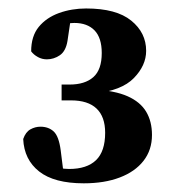

<svg xmlns="http://www.w3.org/2000/svg" viewBox="-20 -831 413 451"><path d="M124.7 -632.4H143.5Q179.4 -632.4 199.2 -649.8Q219 -667.2 219 -706.5Q219 -742.2 202 -759.7Q185 -777.1 154.6 -777.1Q146.8 -777.1 134.8 -775.2Q122.8 -773.4 107.9 -769.1L147.1 -792.8L138.5 -734.7Q134.5 -710.6 120.4 -701.1Q106.3 -691.6 90.1 -691.6Q78.7 -691.6 68.8 -697.1Q58.9 -702.6 53.2 -710.4Q53.2 -746 71 -767.8Q88.9 -789.6 118.6 -800.4Q148.4 -811.1 182.3 -811.1Q253.2 -811.1 288.2 -782.6Q323.3 -754.2 323.3 -711.6Q323.3 -677.3 294.5 -647.7Q265.6 -618 201.9 -611.5L199.9 -621Q249.9 -618.1 279.7 -604.9Q309.6 -591.6 323.3 -568.7Q337 -545.8 337 -514Q337 -478.7 317.1 -453.2Q297.2 -427.7 261.3 -414.1Q225.4 -400.4 176.8 -400.4Q107.3 -400.4 72 -428.2Q36.7 -455.9 34.5 -504.5Q40.2 -520.9 51.5 -527.2Q62.8 -533.4 74.9 -533.4Q94 -533.4 106.2 -522.1Q118.3 -510.8 122.6 -477.7L130.3 -416.4L99.2 -443.4Q111.6 -439.1 120.8 -436.6Q130 -434.1 142.2 -434.1Q184.1 -434.1 205.6 -454.8Q227 -475.5 227 -519.1Q227 -556.8 206.8 -576Q186.6 -595.2 147 -595.2H124.7Z"/></svg>

Font: Adobe Variable Font Prototype
Style: Regular
Weight: 389
Designer: Frank Grießhammer
Foundry: Adobe
Version: Version 1.004;hotconv 1.0.113;makeotfexe 2.5.65598